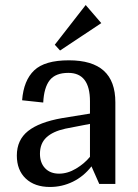

<svg xmlns="http://www.w3.org/2000/svg" viewBox="-20 -732 551 764"><path d="M47 -113Q47 -175 91.5 -210.5Q136 -246 227 -262L338 -280V-329Q338 -442 252 -442Q201 -442 178 -413Q155 -384 152 -324L68 -333Q74 -412 116 -452Q158 -492 254 -492Q347 -492 393 -450.5Q439 -409 439 -325V0H375L344 -70Q313 -30 270 -9Q227 12 179 12Q118 12 82.5 -21.5Q47 -55 47 -113ZM338 -108V-239L240 -220Q190 -209 164.5 -185Q139 -161 139 -120Q139 -84 159.5 -62.5Q180 -41 215 -41Q249 -41 282.5 -61Q316 -81 338 -108ZM321 -712 383 -640 219 -531 198 -554Z"/></svg>

Font: Arya
Style: Regular
Weight: 400
Designer: Eduardo Rodriguez Tunni, Modular Infotech
Foundry: Eduardo Rodriguez Tunni, Modular Infotech
Version: Version 1.002